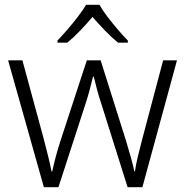

<svg xmlns="http://www.w3.org/2000/svg" viewBox="-20 -785 776 805"><path d="M406 -346Q395 -379 387 -409Q379 -439 373 -464H370Q364 -439 356 -408.5Q348 -378 337 -345L225 0H164L14 -532H74L163 -204Q175 -159 183 -125.5Q191 -92 196 -66H199Q204 -90 212.5 -123Q221 -156 234 -196L344 -532H402L508 -196Q519 -160 528.5 -126Q538 -92 543 -67H546Q549 -91 557 -125Q565 -159 577 -204L664 -532H722L577 0H515ZM397 -765Q409 -743 430 -715.5Q451 -688 474 -661Q497 -634 516 -615V-606H475Q448 -628 420 -657Q392 -686 368 -714Q344 -686 316.5 -657Q289 -628 262 -606H221V-615Q240 -635 263 -661.5Q286 -688 307 -715.5Q328 -743 341 -765Z"/></svg>

Font: Noto Sans Arabic Light
Style: Regular
Weight: 300
Designer: Monotype Design Team, Nadine Chahine, Nizar Qandah and Khaled Hosny
Foundry: Monotype Imaging Inc.
Version: Version 2.012; ttfautohint (v1.8.4.7-5d5b)